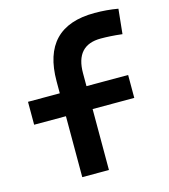

<svg xmlns="http://www.w3.org/2000/svg" viewBox="-111 -830 807 917"><g transform="rotate(-15 293.0 -371.0)"><path d="M182.1 0V-473.6Q182.1 -742.2 441.4 -742.2Q501.4 -742.2 557.1 -732.4L544.4 -609.9Q511.5 -613.8 486.5 -615.2Q461.4 -616.7 438.5 -616.7Q314 -616.7 314 -478.5V0ZM24.9 -301.3V-414.6H520V-301.3Z"/></g></svg>

Font: Cascadia Code
Style: Regular
Weight: 400
Monospace: yes
Designer: Aaron Bell
Foundry: Saja Typeworks
Version: Version 2106.017